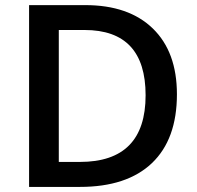

<svg xmlns="http://www.w3.org/2000/svg" viewBox="-20 -734 774 754"><path d="M674.8 -363.8Q674.8 -187 576.7 -93.5Q478.5 0 293.9 0H94.2V-713.9H314.9Q485.4 -713.9 580.1 -622.1Q674.8 -530.3 674.8 -363.8ZM551.8 -359.9Q551.8 -616.2 312 -616.2H210.9V-98.1H293.9Q551.8 -98.1 551.8 -359.9Z"/></svg>

Font: f1_46825          
Style: Regular
Weight: 600
Foundry: Ascender Corporation
Version: Version 1.10